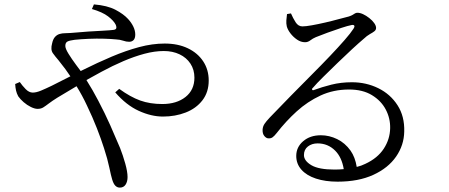

<svg xmlns="http://www.w3.org/2000/svg" viewBox="-20 -799 2040 873"><path d="M398 -758 407 -779Q468 -774 505 -754.5Q542 -735 562 -713Q577 -697 586 -678.5Q595 -660 595 -642Q595 -625 587.5 -617Q580 -609 567 -609Q554 -609 540 -614Q526 -619 506 -620Q486 -622 453 -623Q420 -624 384 -622.5Q348 -621 319 -618Q296 -615 286.5 -610Q277 -605 277 -590Q277 -578 291.5 -554.5Q306 -531 326 -504Q337 -490 347 -476Q351 -478 355 -480Q423 -514 488 -541.5Q553 -569 613 -585Q673 -601 729 -601Q789 -601 834 -579.5Q879 -558 904 -520Q929 -482 929 -433Q929 -380 900.5 -343Q872 -306 824.5 -287.5Q777 -269 721 -269Q668 -269 611 -295Q554 -321 504 -379L522 -395Q573 -358 617.5 -342Q662 -326 718 -326Q783 -326 823.5 -358Q864 -390 864 -446Q864 -482 846 -509.5Q828 -537 796.5 -552Q765 -567 725 -567Q683 -567 636.5 -554.5Q590 -542 541 -521Q492 -500 442 -473Q408 -455 373 -435Q402 -389 427 -341Q457 -284 481.5 -229Q506 -174 526 -126Q539 -93 549.5 -55.5Q560 -18 560 6Q560 27 551 40.5Q542 54 525 54Q513 54 504.5 45.5Q496 37 490 17Q485 1 477 -37.5Q469 -76 453 -125Q440 -166 420.5 -216Q401 -266 375 -320Q354 -365 328 -407Q284 -381 241 -355Q217 -340 202 -328.5Q187 -317 176.5 -310.5Q166 -304 151 -304Q138 -304 120.5 -312.5Q103 -321 87.5 -334.5Q72 -348 63 -361Q56 -374 53 -387Q50 -400 49 -417L70 -426Q81 -410 96.5 -394Q112 -378 129 -378Q145 -378 166.5 -387Q188 -396 215 -409Q258 -431 300 -452Q287 -471 277 -485Q260 -508 246 -525Q232 -541 220.5 -557Q209 -573 217 -602Q221 -621 230 -631Q239 -641 251 -644.5Q263 -648 276 -648Q289 -648 300 -649Q342 -653 381 -655.5Q420 -658 450 -659.5Q480 -661 495 -663Q505 -664 508 -669Q511 -675 506 -687Q497 -705 471.5 -724.5Q446 -744 398 -758Z M1303 -738 1285 -735Q1283 -721 1282 -706.5Q1281 -692 1284 -679Q1288 -664 1300.5 -647.5Q1313 -631 1330.5 -619Q1348 -607 1367 -607Q1380 -607 1391 -615.5Q1402 -624 1416 -630Q1438 -639 1469.5 -650.5Q1501 -662 1531.5 -672Q1562 -682 1578 -685Q1587 -687 1590.5 -683Q1594 -679 1587 -668Q1574 -648 1546.5 -616.5Q1519 -585 1480.5 -544.5Q1442 -504 1396.5 -458.5Q1351 -413 1302.5 -363.5Q1254 -314 1207 -265Q1190 -247 1182.5 -235.5Q1175 -224 1174 -210Q1173 -191 1182 -180.5Q1191 -170 1200 -170Q1211 -169 1219 -174.5Q1227 -180 1238 -194Q1280 -248 1329 -292.5Q1378 -337 1437 -364.5Q1496 -392 1567 -392Q1629 -392 1671 -366.5Q1713 -341 1734 -301Q1755 -261 1754 -216Q1753 -166 1725 -123Q1697 -80 1641 -54Q1623 -45 1602 -40Q1595 -84 1574 -114Q1549 -149 1513 -166.5Q1477 -184 1439 -184Q1390 -184 1358.5 -157Q1327 -130 1327 -90Q1327 -54 1350.5 -27.5Q1374 -1 1416.5 13Q1459 27 1515 27Q1610 27 1677.5 -4Q1745 -35 1781 -87Q1817 -139 1818 -201Q1820 -270 1787.5 -320.5Q1755 -371 1700 -398Q1645 -425 1580 -425Q1530 -425 1486.5 -414Q1443 -403 1408 -390Q1402 -387 1399.5 -391Q1397 -395 1403 -400Q1419 -419 1450 -449.5Q1481 -480 1515.5 -513.5Q1550 -547 1581.5 -576Q1613 -605 1632 -621Q1649 -637 1662 -644Q1675 -651 1682.5 -657Q1690 -663 1690 -672Q1690 -682 1681.5 -694Q1673 -706 1659 -717Q1645 -728 1631 -734.5Q1617 -741 1605 -741Q1599 -741 1594 -738Q1589 -735 1583.5 -731.5Q1578 -728 1566 -724Q1549 -720 1520 -712Q1491 -704 1458.5 -696.5Q1426 -689 1398 -684Q1370 -679 1355 -679Q1336 -679 1324 -698Q1312 -717 1303 -738ZM1543 -30Q1523 -28 1501 -28Q1429 -28 1395.5 -48Q1362 -68 1362 -94Q1362 -119 1380 -133Q1398 -147 1424 -147Q1471 -147 1504 -114Q1534 -84 1543 -30Z"/></svg>

Font: Early Summer Mincho
Style: Regular
Weight: 400
Designer: GuiWonder
Version: Version 1.002